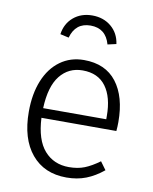

<svg xmlns="http://www.w3.org/2000/svg" viewBox="-84 -806 704 881"><g transform="rotate(10 267.5 -365.5)"><path d="M475 -239H126Q131 -137 174.5 -87.5Q218 -38 289 -38Q330 -38 361.5 -50.5Q393 -63 430 -90L457 -53Q418 -21 377 -5Q336 11 286 11Q182 11 123 -60Q64 -131 64 -257Q64 -340 89.5 -402.5Q115 -465 162.5 -499.5Q210 -534 273 -534Q373 -534 425 -466.5Q477 -399 477 -281Q477 -259 475 -239ZM420 -299Q420 -387 383.5 -436.5Q347 -486 275 -486Q210 -486 170 -436Q130 -386 126 -284H420ZM406 -632 366 -623Q346 -695 275 -695Q205 -695 185 -623L145 -632Q152 -682 187.5 -712Q223 -742 275 -742Q327 -742 363 -712Q399 -682 406 -632Z"/></g></svg>

Font: Fira Sans Light
Style: Regular
Weight: 300
Designer: bBox Type GmbH & Carrois Corporate GbR & Edenspiekermann AG
Foundry: bBox Type GmbH & Carrois Corporate GbR & Edenspiekermann AG
Version: Version 4.301